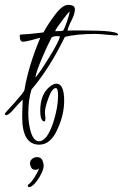

<svg xmlns="http://www.w3.org/2000/svg" viewBox="-25 -558 504 787"><path d="M136 35Q66 35 66 -78Q66 -88 66.5 -106Q67 -124 68 -150Q58 -140 46.5 -127.5Q35 -115 23 -101Q8 -86 0 -86Q-5 -86 -5 -93Q-5 -93 4.5 -104Q14 -115 33 -135Q71 -178 75 -188Q91 -286 140 -403Q129 -401 106 -394Q93 -391 84 -389Q75 -387 69 -387Q56 -387 56 -411Q56 -415 57 -416Q98 -418 153 -425Q164 -445 176 -463Q188 -481 201 -498Q231 -538 254 -538Q282 -538 282 -520Q282 -502 269 -476Q253 -445 252 -432Q254 -432 257.5 -432.5Q261 -433 266 -433H324Q459 -433 459 -416Q459 -413 454 -413Q439 -413 410 -416Q380 -419 365 -419Q291 -419 241 -407Q177 -276 104 -191Q91 -149 91 -93Q91 -75 93 -58.5Q95 -42 99 -25Q111 21 135 21Q168 21 194 -58Q213 -119 213 -165Q213 -197 204 -197Q188 -197 173 -155Q159 -116 159 -97Q159 -95 159.5 -92Q160 -89 160 -84Q161 -80 161 -76Q161 -72 161 -70Q161 -63 158 -60Q140 -60 140 -105Q140 -170 178 -202Q194 -215 206 -215Q238 -215 238 -145Q238 -90 213 -34Q185 35 136 35ZM201 -430Q230 -430 234 -433Q236 -435 239.5 -443.5Q243 -452 249 -468Q260 -501 260 -506Q260 -508 259 -510Q254 -506 230 -474Q218 -458 210.5 -447Q203 -436 201 -430ZM120 -240Q129 -250 143 -270.5Q157 -291 176 -322Q215 -385 221 -408Q215 -410 212 -410Q195 -410 187 -405Q179 -390 169.5 -370Q160 -350 149 -324Q137 -296 129.5 -275Q122 -254 120 -240ZM126 86Q143 86 148.5 98.5Q154 111 154 120Q154 133 145.5 151.5Q137 170 124.5 186Q112 202 100 208Q98 209 95 209Q89 209 89 203Q89 199 92 198Q103 190 117 168Q131 146 135 132Q129 138 121 138Q108 138 103 129Q98 120 98 111Q98 100 107 93Q116 86 126 86Z"/></svg>

Font: Ole
Style: Regular
Weight: 400
Designer: Robert E. Leuschke
Foundry: Robert E. Leuschke
Version: Version 1.010; ttfautohint (v1.8.3)